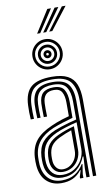

<svg xmlns="http://www.w3.org/2000/svg" viewBox="-107 -1051 633 1111"><g transform="rotate(-10 209.0 -495.5)"><path d="M347.2 0V-446.5Q347.2 -519.8 317.6 -556.1Q288 -592.5 211 -592.5Q142 -592.5 106.4 -565.2Q70.8 -538 67.8 -468.2Q67 -447.2 67.1 -427.1Q67.2 -407 68.5 -386H49.5Q48 -409 47.8 -428Q47.5 -447 48.5 -469Q51.5 -543.5 89.8 -575.8Q128 -608 211 -608Q270.5 -608 304.4 -589.9Q338.2 -571.8 352.4 -535.9Q366.5 -500 366.5 -446.5V0ZM177.2 -38Q217.5 -38 246.8 -57.1Q276 -76.2 292 -106Q308 -135.8 308 -167.5V-323.8Q276.2 -316.2 241.9 -305.6Q207.5 -295 184.5 -284.5Q140.2 -264.2 118.2 -236Q96.2 -207.8 92.5 -160.2Q91.8 -149.5 91.9 -140.2Q92 -131 93 -121.2Q97.2 -83.2 118.6 -60.6Q140 -38 177.2 -38ZM181.2 -54.5Q150.8 -54.5 132.8 -73.8Q114.8 -93 112 -123.5Q111.2 -132.2 111.2 -141.1Q111.2 -150 111.8 -158.8Q114.5 -202 133.9 -226.9Q153.2 -251.8 191.2 -269.5Q216.2 -281 239 -289Q261.8 -297 288.5 -303.8V-166Q288.5 -136.5 275.1 -111.1Q261.8 -85.8 237.6 -70.1Q213.5 -54.5 181.2 -54.5ZM183.5 -69.5Q208 -69.5 227.2 -82.5Q246.5 -95.5 257.8 -117.1Q269 -138.8 269 -164.5V-283.5Q251.2 -277.5 234.2 -270.6Q217.2 -263.8 198.5 -254.8Q163.5 -237.8 148.1 -215.9Q132.8 -194 131 -158Q130.5 -148.8 130.8 -140.6Q131 -132.5 131.5 -125Q133.5 -102 147 -85.8Q160.5 -69.5 183.5 -69.5ZM161.8 8Q107.8 8 73.9 -24.4Q40 -56.8 35 -117.2Q34 -129.8 33.9 -141.5Q33.8 -153.2 34.5 -166Q38.2 -224.8 68.4 -262.9Q98.5 -301 164 -329.5Q179.5 -336.5 195 -342.5Q210.5 -348.5 228.8 -354.4Q247 -360.2 269.8 -366.2V-446.5Q269.8 -485.5 257.1 -508Q244.5 -530.5 211 -530.5Q177.8 -530.5 162.1 -513.6Q146.5 -496.8 145.2 -463.8Q144.8 -452.5 144.6 -430.6Q144.5 -408.8 145.5 -386H126.2Q125.2 -408.5 125.4 -429.8Q125.5 -451 125.8 -465.2Q127.8 -507.5 148.4 -526.8Q169 -546 211 -546Q256.2 -546 272.6 -519.4Q289 -492.8 289 -446.5V-353.2Q257.2 -344.5 226 -334.5Q194.8 -324.5 171 -314.8Q114.8 -291.2 85.5 -254.5Q56.2 -217.8 53.8 -164.5Q53.5 -153.5 53.4 -141.9Q53.2 -130.2 54.2 -118.8Q58.5 -67.2 87.9 -37.2Q117.2 -7.2 166.8 -7.2Q212.2 -7.2 243.4 -26.6Q274.5 -46 295 -80H299.5L290.8 -21.5V0H271.5L271.2 -8.8L283 -46.5H279.2Q257.2 -18 228.6 -5Q200 8 161.8 8ZM308.5 0V-51.5L312.5 -122.2H308Q290.8 -76.5 255.9 -49.5Q221 -22.5 171.5 -22.8Q130.2 -22.8 103.8 -48.5Q77.2 -74.2 73.5 -120Q72.8 -130.8 72.6 -141.4Q72.5 -152 73 -163Q76.2 -215.5 101.1 -246.6Q126 -277.8 177.8 -299.8Q193.5 -306.2 215.6 -313.6Q237.8 -321 262 -327.9Q286.2 -334.8 308.5 -340V-446.5Q308.5 -501.2 288 -531.4Q267.5 -561.5 211 -561.5Q159.5 -561.5 134 -539.4Q108.5 -517.2 106.5 -465.8Q106 -450.8 105.9 -429.4Q105.8 -408 107.2 -386H88Q86.8 -407.2 86.6 -428.8Q86.5 -450.2 87 -466Q89.5 -524.8 118.6 -550.9Q147.8 -577 211 -577Q277 -577 302.4 -544.1Q327.8 -511.2 327.8 -446.5V0ZM210.5 -652.5Q186.2 -652.5 166.1 -664.4Q146 -676.2 134.1 -696.4Q122.2 -716.5 122.2 -740.8Q122.2 -765.2 134.1 -785.2Q146 -805.2 166.1 -817.1Q186.2 -829 210.5 -829Q235 -829 255 -817.1Q275 -805.2 286.9 -785.2Q298.8 -765.2 298.8 -740.8Q298.8 -716.5 286.9 -696.4Q275 -676.2 255 -664.4Q235 -652.5 210.5 -652.5ZM210.5 -668.8Q240.5 -668.8 261.5 -689.9Q282.5 -711 282.5 -740.8Q282.5 -770.8 261.5 -791.8Q240.5 -812.8 210.5 -812.8Q180.8 -812.8 159.6 -791.8Q138.5 -770.8 138.5 -740.8Q138.5 -711 159.6 -689.9Q180.8 -668.8 210.5 -668.8ZM210.5 -685Q187.2 -685 171 -701.2Q154.8 -717.5 154.8 -740.8Q154.8 -764 171 -780.2Q187.2 -796.5 210.5 -796.5Q233.8 -796.5 250 -780.2Q266.2 -764 266.2 -740.8Q266.2 -717.5 250 -701.2Q233.8 -685 210.5 -685ZM210.5 -701.2Q227 -701.2 238.5 -712.9Q250 -724.5 250 -740.8Q250 -757.2 238.5 -768.8Q227 -780.2 210.5 -780.2Q194.2 -780.2 182.6 -768.8Q171 -757.2 171 -740.8Q171 -724.5 182.6 -712.9Q194.2 -701.2 210.5 -701.2ZM210.5 -717.5Q201 -717.5 194.2 -724.4Q187.5 -731.2 187.5 -741Q187.5 -750.5 194.2 -757.2Q201 -764 210.8 -764Q220.2 -764 227 -757.2Q233.8 -750.5 233.8 -740.8Q233.8 -731.2 227 -724.4Q220.2 -717.5 210.5 -717.5ZM210.5 -733.5Q218 -733.5 218 -740.8Q218 -748.2 210.5 -748.2Q203.2 -748.2 203.2 -740.8Q203.2 -733.5 210.5 -733.5ZM171.8 -868 254.8 -999H276.5L190 -868ZM242.8 -868 340.2 -999H362.2L261 -868ZM207.5 -868 297.5 -999H319.5L225.5 -868Z"/></g></svg>

Font: Big Shoulders Inline Text Thin SemiBold
Style: Regular
Weight: 600
Version: Version 2.002